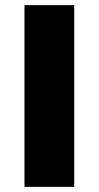

<svg xmlns="http://www.w3.org/2000/svg" viewBox="-20 -725 384 745"><path d="M75 0V-705H268V0Z"/></svg>

Font: Nunito Sans 10pt SemiExpanded Black
Style: Regular
Weight: 900
Width: 6
Designer: Vernon Adams
Foundry: Vernon Adams
Version: Version 3.101;gftools[0.9.27]